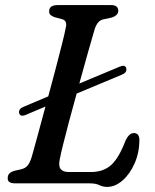

<svg xmlns="http://www.w3.org/2000/svg" viewBox="-20 -720 607 754"><path d="M55 -276.5Q52.5 -293 73.5 -301L169.5 -341.5Q185 -398 199.2 -452.5Q213.5 -507 224.2 -549.8Q235 -592.5 239 -615Q244 -638.5 224.5 -644.5L194.5 -652.5Q184.5 -656 178.8 -661Q173 -666 173 -675.5Q173 -700 206 -700H416Q432 -700 438.2 -693.8Q444.5 -687.5 444.5 -677.5Q444.5 -667.5 436.8 -660.8Q429 -654 418.5 -651L386 -644Q362.5 -639.5 351.5 -604.5Q341.5 -571.5 325.5 -514.2Q309.5 -457 291.5 -392L452 -459Q472.5 -467 476 -451Q479 -434.5 458 -426.5L281 -352.5Q265.5 -297.5 251.8 -245.5Q238 -193.5 228 -153.2Q218 -113 214.5 -93.5Q209 -66.5 218.8 -55.5Q228.5 -44.5 249.5 -44.5H337.5Q386 -44.5 416.5 -72Q447 -99.5 473 -168Q487 -197.5 505.5 -197.5Q527.5 -197.5 527.5 -169Q527 -120.5 508.8 -78.8Q490.5 -37 461.5 -11.5Q432.5 14 400.5 14Q384 14 370.2 7Q356.5 0 331 0H39Q7.5 0 10.5 -23Q10.5 -41.5 37.5 -49.5L62.5 -55Q79.5 -59 88.5 -70Q97.5 -81 104.5 -103.5Q112.5 -132 127.2 -185.5Q142 -239 158.5 -301.5L79 -268Q59 -260.5 55 -276.5Z"/></svg>

Font: Fraunces 9pt S050
Style: Italic
Weight: 400
Italic angle: -16°
Version: Version 1.000; ttfautohint (v1.8.3)